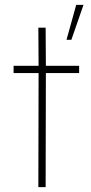

<svg xmlns="http://www.w3.org/2000/svg" viewBox="-20 -771 375 791"><path d="M306 -470H169L168 0H138L139 -470H36V-500H139L138 -657H168L169 -500H306ZM254 -607 294 -751H324L274 -607Z"/></svg>

Font: Urbanist Thin
Style: Regular
Weight: 100
Designer: Corey Hu
Foundry: Corey Hu
Version: Version 1.330; ttfautohint (v1.8.4.7-5d5b)